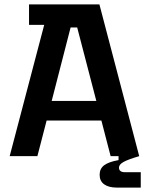

<svg xmlns="http://www.w3.org/2000/svg" viewBox="-20 -710 672 873"><path d="M181 -597H112V-690H432L613 0Q562 15 541.5 26.5Q521 38 521 52Q521 73 548 73H620V143H512Q474 143 453.5 128Q433 113 433 85Q433 57 453.5 41.5Q474 26 519 18V0H483L441 -162H192L150 0H24ZM418 -251 331 -585H301L215 -251Z"/></svg>

Font: Mozilla Headline BETA SemiBold
Style: Regular
Weight: 600
Designer: Studio DRAMA
Foundry: Studio DRAMA
Version: Version 0.100